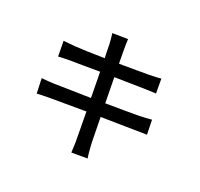

<svg xmlns="http://www.w3.org/2000/svg" viewBox="-173 -1020 1347 1292"><g transform="rotate(30 500.0 -374.0)"><path d="M904 -306 883 -411C860 -404 828 -397 789 -389C741 -380 652 -365 555 -349L520 -532C612 -547 694 -559 738 -566C766 -570 799 -574 818 -577L799 -682C779 -675 748 -670 717 -663C677 -655 594 -642 502 -626C491 -678 486 -716 483 -728C478 -751 475 -781 472 -800L360 -782C368 -759 373 -737 380 -710C383 -695 389 -661 400 -610C308 -595 226 -584 189 -580C158 -577 130 -576 102 -573L123 -463C150 -470 174 -474 209 -481C244 -486 327 -500 419 -516L454 -332C346 -316 244 -300 195 -292C167 -288 125 -283 100 -282L123 -175C144 -180 175 -187 216 -194C264 -202 364 -219 473 -238C490 -145 505 -70 509 -45C516 -14 518 17 523 52L638 32C627 1 619 -33 612 -62C605 -89 593 -162 574 -254C667 -269 755 -283 807 -291C846 -298 881 -303 904 -306Z"/></g></svg>

Font: Spoqa Han Sans Neo Medium
Style: Regular
Weight: 500
Designer: [Spoqa Han Sans Neo] Dong-huui Kim ___ Younghwa Kang ___ Yujin Lee ___ [Noto Sans] Ryoko NISHIZUKA ____ (kana & ideograp
Foundry: Spoqa (http://www.spoqa-han-sans.com)
Version: Version 1.100;hotconv 1.0.109;makeotfexe 2.5.65596